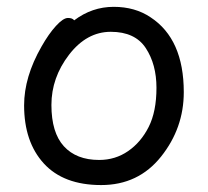

<svg xmlns="http://www.w3.org/2000/svg" viewBox="-20 -512 602 556"><path d="M267.1 -48.8Q314 -48.8 351.1 -74.5Q388.2 -100.1 410.6 -144.5Q433.1 -189 433.1 -257.8Q433.1 -325.7 402.1 -372.8Q371.1 -419.9 300.8 -419.9Q231 -419.9 179.9 -353.5Q128.9 -287.1 128.9 -208Q128.9 -127.9 165 -88.4Q201.2 -48.8 267.1 -48.8ZM272.9 23.9Q164.1 23.9 106.9 -38.6Q49.8 -101.1 49.8 -207Q49.8 -289.1 100.1 -377Q121.1 -414.1 142.1 -437Q163.1 -460 176.8 -460Q189.9 -460 194.8 -453.1Q246.6 -492.2 309.1 -492.2Q371.1 -492.2 416 -461.9Q512.2 -398.9 512.2 -245.1Q512.2 -141.1 446.5 -58.6Q380.9 23.9 272.9 23.9Z"/></svg>

Font: LXGW WenKai Screen R
Style: Regular
Weight: 400
Designer: Fontworks Inc.
Version: Version 1.235;May 31, 2022